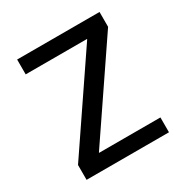

<svg xmlns="http://www.w3.org/2000/svg" viewBox="-167 -869 977 1009"><g transform="rotate(-30 322.0 -365.0)"><path d="M72 -730H572V-640L200 -92V-90H572V0H72V-90L444 -638V-640H72Z"/></g></svg>

Font: Mplus 1p Medium
Style: Regular
Weight: 500
Version: Version 1.061